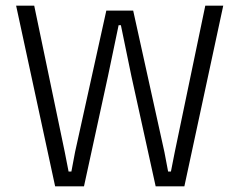

<svg xmlns="http://www.w3.org/2000/svg" viewBox="-20 -659 846 679"><path d="M175 0 37 -639H101L209 -121.5L222.5 -52.5H232.5L245.5 -121.5L356 -621.5H451L561.5 -121L574.5 -52.5H584.5L598 -121L706 -639H769.5L632 0H530.5L444.5 -390.5L407.5 -570H399.5L362 -390.5L277 0Z"/></svg>

Font: Anek Tamil Light
Style: Regular
Weight: 300
Designer: Aadarsh Rajan (Tamil), Yesha Goshar (Latin)
Foundry: Ek Type
Version: Version 1.003